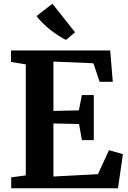

<svg xmlns="http://www.w3.org/2000/svg" viewBox="-20 -1015 692 1035"><path d="M119 -69.5V-668L39.5 -681V-743H574L588 -574H517L483.5 -674L268 -683V-417L405 -420L421.5 -502.5H485.5V-259.5H421.5L406 -346.5L268 -349.5V-63.5L508 -76L567.5 -205.5L642.5 -184L616 0H40.5V-59ZM335 -800Q317 -809 295.5 -822.8Q274 -836.5 252.2 -853.5Q230.5 -870.5 211 -889.8Q191.5 -909 177 -928.5L262.5 -995L384.5 -841L336 -800Z"/></svg>

Font: Merriweather 20pt
Style: Bold
Weight: 700
Version: Version 2.100